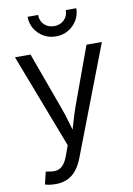

<svg xmlns="http://www.w3.org/2000/svg" viewBox="-102 -817 755 1087"><g transform="rotate(-10 275.0 -273.0)"><path d="M67.4 198.7 84.5 127.9 101.6 129.9Q127 135.7 147.5 131.8Q168 127.9 184.3 109.9Q200.7 91.8 213.4 56.2L232.9 2L25.4 -540H114.7L232.4 -216.8Q250 -169.4 262.9 -122.8Q275.9 -76.2 289.6 -31.7H261.2Q274.9 -76.2 288.1 -123Q301.3 -169.9 318.4 -216.8L436.5 -540H524.9L284.7 85.9Q269 127 246.6 154.1Q224.1 181.2 194.8 194.1Q165.5 207 128.9 207Q107.9 207 92 204.3Q76.2 201.7 67.4 198.7ZM275.4 -616.2Q236.3 -616.2 204.6 -634.5Q172.9 -652.8 154.1 -684.1Q135.3 -715.3 135.3 -753.4H195.8Q195.8 -719.2 218.3 -697.3Q240.7 -675.3 275.4 -675.3Q310.1 -675.3 332.5 -697.3Q355 -719.2 355 -753.4H415.5Q415.5 -715.3 396.7 -684.3Q377.9 -653.3 346.4 -634.8Q314.9 -616.2 275.4 -616.2Z"/></g></svg>

Font: V-Inter
Style: Regular-375
Weight: 375
Designer: Rasmus Andersson
Foundry: rsms
Version: Version 4.000;git-4146feb